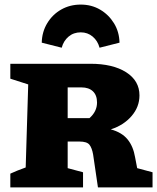

<svg xmlns="http://www.w3.org/2000/svg" viewBox="-20 -817 685 837"><path d="M578 -84 645 -66V0H407L386 -143Q381 -172 370 -186Q359 -200 326 -200H275V-84L342 -66V0H25V-60Q40 -67 55 -73Q70 -79 92 -87L103 -449L25 -474V-539H374Q472 -539 530 -502Q588 -465 588 -401Q588 -351 553.5 -311Q519 -271 463 -253Q511 -240 536 -209.5Q561 -179 569 -131ZM335 -436H275V-302H370Q403 -331 403 -370Q403 -402 385 -419Q367 -436 335 -436ZM332 -797Q379 -797 416.5 -775Q454 -753 477 -715.5Q500 -678 501 -631L414 -609Q406 -639 384 -657.5Q362 -676 332 -676Q301 -676 279 -657.5Q257 -639 249 -609L162 -631Q163 -678 186 -716Q209 -754 247 -775.5Q285 -797 332 -797Z"/></svg>

Font: Piazzolla SC ExtraBold
Style: Regular
Weight: 800
Designer: Juan Pablo del Peral
Foundry: Huerta Tipografica
Version: Version 1.330